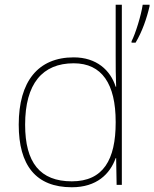

<svg xmlns="http://www.w3.org/2000/svg" viewBox="-20 -780 651 810"><path d="M283 10C388 10 444 -46 468 -113H470L472 0H494V-760H468V-543C468 -501 468 -459 470 -414H468C446 -484 387 -538 291 -538C141 -538 59 -437 59 -254C59 -83 131 10 283 10ZM611 -754V-760H582C576 -717 551 -636 535 -606V-600H552C580 -647 599 -702 611 -754ZM283 -15C149 -15 86 -94 86 -254C86 -427 159 -513 291 -513C410 -513 468 -426 468 -266V-263C468 -107 416 -15 283 -15Z"/></svg>

Font: Noto Sans Lao UI Thin
Style: Regular
Weight: 100
Designer: Monotype Design Team
Foundry: Monotype Imaging Inc.
Version: Version 2.000